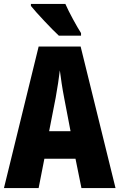

<svg xmlns="http://www.w3.org/2000/svg" viewBox="-20 -949 603 969"><path d="M310 -929H136V-919C162 -886 244 -799 277 -769H389V-782C370 -811 327 -889 310 -929ZM391 0H563L387 -714H175L0 0H175L204 -148H361ZM304 -454 336 -287H228L261 -456C270 -507 278 -557 282 -594C287 -555 294 -505 304 -454Z"/></svg>

Font: Noto Sans Bengali ExtraCondensed ExtraBold
Style: Regular
Weight: 800
Width: 2
Designer: Joana Ranito - Universal Thirst; Jelle Bosma - Monotype Design Team
Foundry: Universal Thirst ehf.
Version: Version 3.000